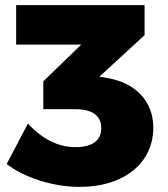

<svg xmlns="http://www.w3.org/2000/svg" viewBox="-20 -720 657 749"><path d="M402 -415 368 -421 544 -583V-700H43V-546H297L149 -403V-294H274C340 -294 375 -269 375 -220C375 -172 340 -146 274 -146C208 -146 145 -177 89 -238L6 -80C76 -27 185 9 291 9C466 9 578 -86 578 -222C578 -328 505 -397 402 -415Z"/></svg>

Font: Montserrat ExtraBold
Style: Regular
Weight: 800
Designer: Julieta Ulanovsky
Foundry: Julieta Ulanovsky
Version: Version 4.000